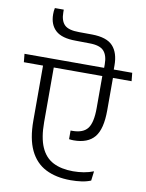

<svg xmlns="http://www.w3.org/2000/svg" viewBox="-116 -971 791 1040"><g transform="rotate(10 279.5 -451.0)"><path d="M149 -888.5Q149 -889.5 149 -895.8Q149 -902 149 -903H100Q98 -894.5 97.2 -886Q96.5 -877.5 96.5 -869Q96.5 -811.5 131 -780Q165.5 -748.5 242 -748.5L317 -747.5Q374.5 -747.5 396.8 -723.2Q419 -699 419 -650V-619.5H472V-652.5Q472 -722.5 438.2 -759.2Q404.5 -796 323.5 -797L251.5 -797.5Q193.5 -797.5 171.2 -819.8Q149 -842 149 -888.5ZM-14.5 -585H578L573.5 -630.5H-19ZM150 -284.5V-599.5H91V-283Q91 -182.5 121 -120Q151 -57.5 208 -28.5Q265 0.5 345.5 0.5Q377 0.5 405.2 -3.5Q433.5 -7.5 456 -17L462.5 -69Q437 -59 408.2 -54.2Q379.5 -49.5 350 -49.5Q285 -49.5 240.2 -72.5Q195.5 -95.5 172.8 -147.2Q150 -199 150 -284.5ZM475.5 -407V-599.5L417 -599V-409Q417 -329 392.5 -296.8Q368 -264.5 308.5 -264.5Q307.5 -264.5 304 -264.5Q300.5 -264.5 299 -264.5V-217Q305 -216 311.5 -215.5Q318 -215 324.5 -215Q402 -215 438.8 -259.2Q475.5 -303.5 475.5 -407Z"/></g></svg>

Font: Anek Devanagari Medium Light
Style: Regular
Weight: 300
Version: Version 1.003